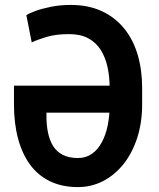

<svg xmlns="http://www.w3.org/2000/svg" viewBox="-20 -741 640 771"><path d="M293 10.3Q229.5 10.3 181.2 -12.9Q132.8 -36.1 100.8 -79.8Q68.8 -123.5 52.5 -184.6Q36.1 -245.6 36.1 -321.8V-397H458V-288.6H166.5V-273.4Q166.5 -238.3 172.9 -207.8Q179.2 -177.2 193.4 -154.5Q207.5 -131.8 232.2 -119.1Q256.8 -106.4 293 -106.4Q324.7 -106.4 348.6 -123Q372.6 -139.6 388.7 -169.4Q404.8 -199.2 412.6 -238Q420.4 -276.9 420.4 -321.3V-387.7Q420.4 -432.1 411.9 -471.4Q403.3 -510.7 384.5 -540.5Q365.7 -570.3 334.5 -587.2Q303.2 -604 257.8 -604Q204.6 -604 167.2 -592.8Q129.9 -581.5 107.4 -570.8L85.9 -679.7Q93.3 -686 119.1 -695.8Q145 -705.6 182.9 -713.4Q220.7 -721.2 263.7 -721.2Q334 -721.2 387.5 -696.8Q440.9 -672.4 477.5 -627.9Q514.2 -583.5 532.5 -522.2Q550.8 -460.9 550.8 -387.7V-321.3Q550.8 -248.5 531 -187.5Q511.2 -126.5 476.1 -82.3Q440.9 -38.1 394 -13.9Q347.2 10.3 293 10.3Z"/></svg>

Font: Roboto Condensed SemiBold
Style: Regular
Weight: 600
Designer: Christian Robertson
Foundry: Google
Version: Version 3.008; 2023